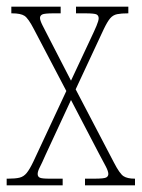

<svg xmlns="http://www.w3.org/2000/svg" viewBox="-21 -556 427 576"><path d="M-1 0V-20H4Q25 -20 37.5 -23Q50 -26 59 -37Q68 -48 79 -71L178 -283L81 -468Q64 -501 52.5 -508.5Q41 -516 15 -516H13V-536H161V-516H140Q112 -516 105.5 -512.5Q99 -509 99 -502Q99 -495 106.5 -480Q114 -465 126 -442L192 -314L251 -440Q262 -463 268.5 -478.5Q275 -494 275 -501Q275 -509 269 -512.5Q263 -516 234 -516H207V-536H364V-516H363Q343 -516 330.5 -513.5Q318 -511 309.5 -501Q301 -491 290 -468L206 -288L321 -68Q338 -35 349.5 -27.5Q361 -20 383 -20H384V0H234V-20H262Q291 -20 297.5 -23.5Q304 -27 304 -34Q304 -42 296.5 -56.5Q289 -71 276 -95L192 -256L115 -90Q105 -67 98.5 -54.5Q92 -42 92 -34Q92 -26 98.5 -23Q105 -20 127 -20H167V0Z"/></svg>

Font: Noto Serif Georgian ExtraCondensed Thin
Style: Regular
Weight: 100
Width: 2
Designer: Monotype Design Team, Akaki Razmadze
Foundry: Google LLC
Version: Version 2.003; ttfautohint (v1.8.4.7-5d5b)